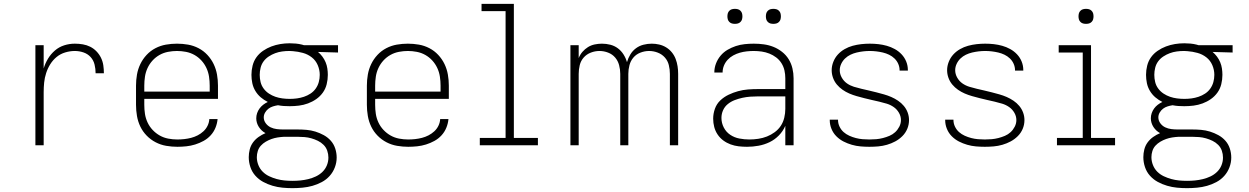

<svg xmlns="http://www.w3.org/2000/svg" viewBox="-20 -755 6490 998"><path d="M164 0V-520H207V-399Q215 -426 229.5 -450Q244 -474 265.5 -492.5Q287 -511 314 -519.5Q341 -528 369 -528Q390 -528 410.5 -524.5Q431 -521 449 -512Q467 -503 481.5 -488Q496 -473 505 -454.5Q514 -436 517 -415.5Q520 -395 520 -374H477Q477 -397 471.5 -419.5Q466 -442 451 -458.5Q436 -475 414 -482.5Q392 -490 369 -490Q344 -490 319 -482.5Q294 -475 274.5 -459Q255 -443 241.5 -421.5Q228 -400 220 -375.5Q212 -351 209.5 -326Q207 -301 207 -276V0Z M902 8Q873 8 844 3Q815 -2 789 -15.5Q763 -29 742.5 -50Q722 -71 709.5 -97Q697 -123 692 -152Q687 -181 687 -210V-310Q687 -339 692 -367.5Q697 -396 709.5 -422Q722 -448 742 -469.5Q762 -491 788 -504.5Q814 -518 842.5 -523Q871 -528 900 -528Q929 -528 957.5 -523Q986 -518 1012 -504.5Q1038 -491 1058 -469.5Q1078 -448 1090.5 -422Q1103 -396 1108 -367.5Q1113 -339 1113 -310V-241H730V-210Q730 -186 733.5 -163Q737 -140 747 -118.5Q757 -97 773.5 -79.5Q790 -62 810.5 -50.5Q831 -39 854.5 -34.5Q878 -30 902 -30Q920 -30 938 -32Q956 -34 973.5 -38.5Q991 -43 1007.5 -51.5Q1024 -60 1037.5 -72.5Q1051 -85 1059 -101.5Q1067 -118 1068 -136H1111Q1109 -113 1100 -91Q1091 -69 1075 -51.5Q1059 -34 1038 -22.5Q1017 -11 994.5 -4Q972 3 948.5 5.5Q925 8 902 8ZM730 -279H1070V-310Q1070 -333 1066.5 -356.5Q1063 -380 1053 -401.5Q1043 -423 1027 -440.5Q1011 -458 990.5 -469.5Q970 -481 946.5 -485.5Q923 -490 900 -490Q877 -490 853.5 -485.5Q830 -481 809.5 -469.5Q789 -458 773 -440.5Q757 -423 747 -401.5Q737 -380 733.5 -356.5Q730 -333 730 -310Z M1500 223Q1500 223 1500 223Q1500 223 1500 223Q1474 223 1448 220.5Q1422 218 1396.5 210.5Q1371 203 1348 190.5Q1325 178 1307.5 158.5Q1290 139 1281.5 113.5Q1273 88 1273 62Q1273 42 1278 22Q1283 2 1295 -14.5Q1307 -31 1324 -43Q1341 -55 1360 -63Q1349 -69 1340.5 -77Q1332 -85 1325.5 -95Q1319 -105 1315.5 -116.5Q1312 -128 1312 -140Q1312 -154 1316.5 -167Q1321 -180 1329 -191Q1337 -202 1348 -210.5Q1359 -219 1372 -225Q1352 -235 1335.5 -249Q1319 -263 1307.5 -282Q1296 -301 1291.5 -322.5Q1287 -344 1287 -366Q1287 -390 1293 -414Q1299 -438 1313 -457.5Q1327 -477 1347.5 -491Q1368 -505 1390.5 -513.5Q1413 -522 1437 -526Q1461 -530 1486 -530Q1502 -530 1518 -528.5Q1534 -527 1550 -523L1560 -520H1737V-482L1633 -485Q1646 -474 1656 -460.5Q1666 -447 1672.5 -431.5Q1679 -416 1681.5 -399Q1684 -382 1684 -366Q1684 -341 1678 -317Q1672 -293 1658 -273.5Q1644 -254 1624 -240Q1604 -226 1581 -217.5Q1558 -209 1534 -206Q1510 -203 1486 -203Q1470 -203 1455 -204Q1440 -205 1425 -208Q1412 -206 1399 -202Q1386 -198 1375.5 -190Q1365 -182 1358 -170Q1351 -158 1351 -145Q1351 -128 1361.5 -114Q1372 -100 1387 -93Q1402 -86 1418.5 -84Q1435 -82 1451 -82Q1451 -82 1451 -82Q1451 -82 1451 -82Q1454 -82 1456.5 -82Q1459 -82 1461 -82Q1464 -82 1467 -82Q1470 -82 1473 -82H1527Q1550 -82 1573.5 -80Q1597 -78 1619.5 -71Q1642 -64 1663 -52.5Q1684 -41 1699.5 -23.5Q1715 -6 1722.5 17Q1730 40 1730 64Q1730 90 1720.5 115Q1711 140 1693.5 159.5Q1676 179 1652.5 191.5Q1629 204 1604 211Q1579 218 1552.5 220.5Q1526 223 1500 223ZM1486 -241Q1505 -241 1523.5 -243.5Q1542 -246 1560 -252Q1578 -258 1594 -268.5Q1610 -279 1621 -294.5Q1632 -310 1637 -328.5Q1642 -347 1642 -366Q1642 -392 1631.5 -416.5Q1621 -441 1600.5 -457Q1580 -473 1554.5 -480Q1529 -487 1503 -489L1486 -490Q1485 -490 1484.5 -490Q1484 -490 1484 -490Q1465 -490 1446.5 -487.5Q1428 -485 1410.5 -478.5Q1393 -472 1377 -461.5Q1361 -451 1350 -436Q1339 -421 1334.5 -402.5Q1330 -384 1330 -366Q1330 -347 1334.5 -328.5Q1339 -310 1350.5 -294.5Q1362 -279 1378 -268.5Q1394 -258 1411.5 -252Q1429 -246 1448 -243.5Q1467 -241 1486 -241ZM1500 185Q1521 185 1541.5 183Q1562 181 1582.5 176Q1603 171 1622 162Q1641 153 1656 138.5Q1671 124 1679 104.5Q1687 85 1687 64Q1687 46 1681 28.5Q1675 11 1662 -2Q1649 -15 1632.5 -23Q1616 -31 1598.5 -36Q1581 -41 1563 -42.5Q1545 -44 1527 -44H1473Q1473 -44 1473 -44Q1473 -44 1473 -44Q1468 -44 1464 -44Q1460 -44 1456 -44Q1439 -43 1423 -40.5Q1407 -38 1391.5 -32.5Q1376 -27 1361.5 -18.5Q1347 -10 1336 2Q1325 14 1320 30Q1315 46 1315 62Q1315 83 1323 103Q1331 123 1345.5 137.5Q1360 152 1379 161Q1398 170 1418 175.5Q1438 181 1458.5 183Q1479 185 1500 185Q1500 185 1500 185Q1500 185 1500 185Z M2102 8Q2073 8 2044 3Q2015 -2 1989 -15.5Q1963 -29 1942.5 -50Q1922 -71 1909.5 -97Q1897 -123 1892 -152Q1887 -181 1887 -210V-310Q1887 -339 1892 -367.5Q1897 -396 1909.5 -422Q1922 -448 1942 -469.5Q1962 -491 1988 -504.5Q2014 -518 2042.5 -523Q2071 -528 2100 -528Q2129 -528 2157.5 -523Q2186 -518 2212 -504.5Q2238 -491 2258 -469.5Q2278 -448 2290.5 -422Q2303 -396 2308 -367.5Q2313 -339 2313 -310V-241H1930V-210Q1930 -186 1933.5 -163Q1937 -140 1947 -118.5Q1957 -97 1973.5 -79.5Q1990 -62 2010.5 -50.5Q2031 -39 2054.5 -34.5Q2078 -30 2102 -30Q2120 -30 2138 -32Q2156 -34 2173.5 -38.5Q2191 -43 2207.5 -51.5Q2224 -60 2237.5 -72.5Q2251 -85 2259 -101.5Q2267 -118 2268 -136H2311Q2309 -113 2300 -91Q2291 -69 2275 -51.5Q2259 -34 2238 -22.5Q2217 -11 2194.5 -4Q2172 3 2148.5 5.5Q2125 8 2102 8ZM1930 -279H2270V-310Q2270 -333 2266.5 -356.5Q2263 -380 2253 -401.5Q2243 -423 2227 -440.5Q2211 -458 2190.5 -469.5Q2170 -481 2146.5 -485.5Q2123 -490 2100 -490Q2077 -490 2053.5 -485.5Q2030 -481 2009.5 -469.5Q1989 -458 1973 -440.5Q1957 -423 1947 -401.5Q1937 -380 1933.5 -356.5Q1930 -333 1930 -310Z M2474 0V-38H2608V-697H2483V-735H2651V-38H2776V0Z M2945 0V-520H2988V-453Q2995 -471 3007.5 -485.5Q3020 -500 3036 -510Q3052 -520 3071 -524Q3090 -528 3109 -528Q3131 -528 3152.5 -522.5Q3174 -517 3191.5 -504Q3209 -491 3221 -472Q3233 -453 3239 -432Q3245 -453 3256.5 -472Q3268 -491 3285.5 -504Q3303 -517 3324.5 -522.5Q3346 -528 3368 -528Q3387 -528 3406.5 -523.5Q3426 -519 3443 -508.5Q3460 -498 3472.5 -482.5Q3485 -467 3492 -448.5Q3499 -430 3502 -410.5Q3505 -391 3505 -371V0H3462V-371Q3462 -394 3456.5 -416.5Q3451 -439 3436 -456Q3421 -473 3399 -481.5Q3377 -490 3354 -490Q3331 -490 3309 -481.5Q3287 -473 3272.5 -456Q3258 -439 3252 -416.5Q3246 -394 3246 -371V0H3204V-371Q3204 -394 3198 -416.5Q3192 -439 3177.5 -456Q3163 -473 3141 -481.5Q3119 -490 3096 -490Q3073 -490 3051 -481.5Q3029 -473 3014 -456Q2999 -439 2993.5 -416.5Q2988 -394 2988 -371V0Z M3863 8Q3841 8 3819.5 5.5Q3798 3 3777.5 -4.5Q3757 -12 3739.5 -25Q3722 -38 3710 -56Q3698 -74 3692.5 -95Q3687 -116 3687 -138Q3687 -164 3696 -189.5Q3705 -215 3724 -233Q3743 -251 3767 -262.5Q3791 -274 3816.5 -281Q3842 -288 3868 -290Q3894 -292 3920 -292H4062V-348Q4062 -369 4057.5 -389Q4053 -409 4042 -426.5Q4031 -444 4014.5 -456.5Q3998 -469 3979 -476.5Q3960 -484 3939.5 -487Q3919 -490 3898 -490Q3880 -490 3861.5 -488Q3843 -486 3825.5 -481Q3808 -476 3791.5 -467Q3775 -458 3762.5 -444.5Q3750 -431 3743 -414Q3736 -397 3736 -378H3693Q3693 -402 3701.5 -424.5Q3710 -447 3725.5 -465.5Q3741 -484 3761.5 -496Q3782 -508 3804.5 -515.5Q3827 -523 3851 -525.5Q3875 -528 3898 -528Q3924 -528 3950 -524.5Q3976 -521 4000 -511.5Q4024 -502 4045 -485.5Q4066 -469 4079.5 -447Q4093 -425 4099 -399.5Q4105 -374 4105 -348V0H4062V-101Q4050 -73 4028.5 -51Q4007 -29 3980 -16Q3953 -3 3923 2.5Q3893 8 3863 8ZM3875 -30Q3898 -30 3921.5 -33.5Q3945 -37 3966.5 -45.5Q3988 -54 4007 -68Q4026 -82 4038.5 -101Q4051 -120 4056.5 -143Q4062 -166 4062 -189V-254H3920Q3900 -254 3879.5 -252.5Q3859 -251 3838.5 -246.5Q3818 -242 3798.5 -234.5Q3779 -227 3763 -214Q3747 -201 3738.5 -182Q3730 -163 3730 -142Q3730 -116 3742 -92.5Q3754 -69 3775.5 -54.5Q3797 -40 3823 -35Q3849 -30 3875 -30ZM4000 -631Q3992 -631 3984.5 -633Q3977 -635 3971 -641Q3965 -647 3963 -654.5Q3961 -662 3961 -670Q3961 -678 3963 -685.5Q3965 -693 3971 -699Q3977 -705 3984.5 -707Q3992 -709 4000 -709Q4008 -709 4015.5 -707Q4023 -705 4029 -699Q4035 -693 4037 -685.5Q4039 -678 4039 -670Q4039 -662 4037 -654.5Q4035 -647 4029 -641Q4023 -635 4015.5 -633Q4008 -631 4000 -631ZM3800 -631Q3792 -631 3784.5 -633Q3777 -635 3771 -641Q3765 -647 3763 -654.5Q3761 -662 3761 -670Q3761 -678 3763 -685.5Q3765 -693 3771 -699Q3777 -705 3784.5 -707Q3792 -709 3800 -709Q3808 -709 3815.5 -707Q3823 -705 3829 -699Q3835 -693 3837 -685.5Q3839 -678 3839 -670Q3839 -662 3837 -654.5Q3835 -647 3829 -641Q3823 -635 3815.5 -633Q3808 -631 3800 -631Z M4499 8Q4476 8 4453 6Q4430 4 4407.5 -2.5Q4385 -9 4364.5 -19.5Q4344 -30 4327.5 -46.5Q4311 -63 4302 -85Q4293 -107 4293 -130Q4293 -130 4293 -131Q4293 -132 4293 -133H4336Q4336 -132 4336 -131.5Q4336 -131 4336 -131Q4336 -113 4344 -96.5Q4352 -80 4365 -68.5Q4378 -57 4394.5 -49.5Q4411 -42 4428.5 -37.5Q4446 -33 4463.5 -31.5Q4481 -30 4499 -30Q4517 -30 4534.5 -31.5Q4552 -33 4569.5 -37.5Q4587 -42 4603.5 -49Q4620 -56 4633 -68Q4646 -80 4654.5 -96.5Q4663 -113 4663 -131Q4663 -151 4652.5 -169Q4642 -187 4625.5 -198.5Q4609 -210 4589.5 -216Q4570 -222 4550.5 -226.5Q4531 -231 4511 -235.5Q4491 -240 4471.5 -245Q4452 -250 4432.5 -255.5Q4413 -261 4394.5 -269Q4376 -277 4359.5 -288.5Q4343 -300 4330 -315.5Q4317 -331 4310 -350.5Q4303 -370 4303 -390Q4303 -412 4311.5 -433.5Q4320 -455 4335 -471.5Q4350 -488 4370 -499.5Q4390 -511 4412 -517Q4434 -523 4456.5 -525.5Q4479 -528 4501 -528Q4524 -528 4546 -525.5Q4568 -523 4589.5 -517Q4611 -511 4631 -500Q4651 -489 4666.5 -472.5Q4682 -456 4690.5 -435Q4699 -414 4699 -391Q4699 -391 4699 -390Q4699 -389 4699 -388H4656Q4656 -389 4656 -389.5Q4656 -390 4656 -390Q4656 -407 4649 -423Q4642 -439 4629.5 -451Q4617 -463 4601.5 -470.5Q4586 -478 4569 -482Q4552 -486 4535 -488Q4518 -490 4501 -490Q4484 -490 4467 -488Q4450 -486 4433 -482Q4416 -478 4400.5 -470.5Q4385 -463 4372.5 -451Q4360 -439 4352.5 -423Q4345 -407 4345 -390Q4345 -370 4355.5 -351.5Q4366 -333 4382.5 -321.5Q4399 -310 4418.5 -304Q4438 -298 4457.5 -293.5Q4477 -289 4496.5 -284.5Q4516 -280 4535.5 -275Q4555 -270 4574.5 -264.5Q4594 -259 4612.5 -251Q4631 -243 4648 -231.5Q4665 -220 4678 -204.5Q4691 -189 4698 -170Q4705 -151 4705 -131Q4705 -107 4696 -85.5Q4687 -64 4670.5 -47.5Q4654 -31 4633.5 -20Q4613 -9 4590.5 -2.5Q4568 4 4545 6Q4522 8 4499 8Z M5099 8Q5076 8 5053 6Q5030 4 5007.5 -2.5Q4985 -9 4964.5 -19.5Q4944 -30 4927.5 -46.5Q4911 -63 4902 -85Q4893 -107 4893 -130Q4893 -130 4893 -131Q4893 -132 4893 -133H4936Q4936 -132 4936 -131.5Q4936 -131 4936 -131Q4936 -113 4944 -96.5Q4952 -80 4965 -68.5Q4978 -57 4994.5 -49.5Q5011 -42 5028.5 -37.5Q5046 -33 5063.5 -31.5Q5081 -30 5099 -30Q5117 -30 5134.5 -31.5Q5152 -33 5169.5 -37.5Q5187 -42 5203.5 -49Q5220 -56 5233 -68Q5246 -80 5254.5 -96.5Q5263 -113 5263 -131Q5263 -151 5252.5 -169Q5242 -187 5225.5 -198.5Q5209 -210 5189.5 -216Q5170 -222 5150.5 -226.5Q5131 -231 5111 -235.5Q5091 -240 5071.5 -245Q5052 -250 5032.5 -255.5Q5013 -261 4994.5 -269Q4976 -277 4959.5 -288.5Q4943 -300 4930 -315.5Q4917 -331 4910 -350.5Q4903 -370 4903 -390Q4903 -412 4911.5 -433.5Q4920 -455 4935 -471.5Q4950 -488 4970 -499.5Q4990 -511 5012 -517Q5034 -523 5056.5 -525.5Q5079 -528 5101 -528Q5124 -528 5146 -525.5Q5168 -523 5189.5 -517Q5211 -511 5231 -500Q5251 -489 5266.5 -472.5Q5282 -456 5290.5 -435Q5299 -414 5299 -391Q5299 -391 5299 -390Q5299 -389 5299 -388H5256Q5256 -389 5256 -389.5Q5256 -390 5256 -390Q5256 -407 5249 -423Q5242 -439 5229.5 -451Q5217 -463 5201.5 -470.5Q5186 -478 5169 -482Q5152 -486 5135 -488Q5118 -490 5101 -490Q5084 -490 5067 -488Q5050 -486 5033 -482Q5016 -478 5000.5 -470.5Q4985 -463 4972.5 -451Q4960 -439 4952.5 -423Q4945 -407 4945 -390Q4945 -370 4955.5 -351.5Q4966 -333 4982.5 -321.5Q4999 -310 5018.5 -304Q5038 -298 5057.5 -293.5Q5077 -289 5096.5 -284.5Q5116 -280 5135.5 -275Q5155 -270 5174.5 -264.5Q5194 -259 5212.5 -251Q5231 -243 5248 -231.5Q5265 -220 5278 -204.5Q5291 -189 5298 -170Q5305 -151 5305 -131Q5305 -107 5296 -85.5Q5287 -64 5270.5 -47.5Q5254 -31 5233.5 -20Q5213 -9 5190.5 -2.5Q5168 4 5145 6Q5122 8 5099 8Z M5474 0V-38H5608V-482H5483V-520H5651V-38H5776V0ZM5625 -631Q5617 -631 5609.5 -633Q5602 -635 5596 -641Q5590 -647 5588 -654.5Q5586 -662 5586 -670Q5586 -678 5588 -685.5Q5590 -693 5596 -699Q5602 -705 5609.5 -707Q5617 -709 5625 -709Q5633 -709 5640.5 -707Q5648 -705 5654 -699Q5660 -693 5662 -685.5Q5664 -678 5664 -670Q5664 -662 5662 -654.5Q5660 -647 5654 -641Q5648 -635 5640.5 -633Q5633 -631 5625 -631Z M6150 223Q6150 223 6150 223Q6150 223 6150 223Q6124 223 6098 220.5Q6072 218 6046.5 210.5Q6021 203 5998 190.5Q5975 178 5957.5 158.5Q5940 139 5931.5 113.5Q5923 88 5923 62Q5923 42 5928 22Q5933 2 5945 -14.5Q5957 -31 5974 -43Q5991 -55 6010 -63Q5999 -69 5990.5 -77Q5982 -85 5975.5 -95Q5969 -105 5965.5 -116.5Q5962 -128 5962 -140Q5962 -154 5966.5 -167Q5971 -180 5979 -191Q5987 -202 5998 -210.5Q6009 -219 6022 -225Q6002 -235 5985.5 -249Q5969 -263 5957.5 -282Q5946 -301 5941.5 -322.5Q5937 -344 5937 -366Q5937 -390 5943 -414Q5949 -438 5963 -457.5Q5977 -477 5997.5 -491Q6018 -505 6040.5 -513.5Q6063 -522 6087 -526Q6111 -530 6136 -530Q6152 -530 6168 -528.5Q6184 -527 6200 -523L6210 -520H6387V-482L6283 -485Q6296 -474 6306 -460.5Q6316 -447 6322.5 -431.5Q6329 -416 6331.5 -399Q6334 -382 6334 -366Q6334 -341 6328 -317Q6322 -293 6308 -273.5Q6294 -254 6274 -240Q6254 -226 6231 -217.5Q6208 -209 6184 -206Q6160 -203 6136 -203Q6120 -203 6105 -204Q6090 -205 6075 -208Q6062 -206 6049 -202Q6036 -198 6025.5 -190Q6015 -182 6008 -170Q6001 -158 6001 -145Q6001 -128 6011.5 -114Q6022 -100 6037 -93Q6052 -86 6068.5 -84Q6085 -82 6101 -82Q6101 -82 6101 -82Q6101 -82 6101 -82Q6104 -82 6106.5 -82Q6109 -82 6111 -82Q6114 -82 6117 -82Q6120 -82 6123 -82H6177Q6200 -82 6223.5 -80Q6247 -78 6269.5 -71Q6292 -64 6313 -52.5Q6334 -41 6349.5 -23.5Q6365 -6 6372.5 17Q6380 40 6380 64Q6380 90 6370.5 115Q6361 140 6343.5 159.5Q6326 179 6302.5 191.5Q6279 204 6254 211Q6229 218 6202.5 220.5Q6176 223 6150 223ZM6136 -241Q6155 -241 6173.5 -243.5Q6192 -246 6210 -252Q6228 -258 6244 -268.5Q6260 -279 6271 -294.5Q6282 -310 6287 -328.5Q6292 -347 6292 -366Q6292 -392 6281.5 -416.5Q6271 -441 6250.5 -457Q6230 -473 6204.5 -480Q6179 -487 6153 -489L6136 -490Q6135 -490 6134.5 -490Q6134 -490 6134 -490Q6115 -490 6096.5 -487.5Q6078 -485 6060.5 -478.5Q6043 -472 6027 -461.5Q6011 -451 6000 -436Q5989 -421 5984.5 -402.5Q5980 -384 5980 -366Q5980 -347 5984.5 -328.5Q5989 -310 6000.5 -294.5Q6012 -279 6028 -268.5Q6044 -258 6061.5 -252Q6079 -246 6098 -243.5Q6117 -241 6136 -241ZM6150 185Q6171 185 6191.5 183Q6212 181 6232.5 176Q6253 171 6272 162Q6291 153 6306 138.5Q6321 124 6329 104.5Q6337 85 6337 64Q6337 46 6331 28.5Q6325 11 6312 -2Q6299 -15 6282.5 -23Q6266 -31 6248.5 -36Q6231 -41 6213 -42.5Q6195 -44 6177 -44H6123Q6123 -44 6123 -44Q6123 -44 6123 -44Q6118 -44 6114 -44Q6110 -44 6106 -44Q6089 -43 6073 -40.5Q6057 -38 6041.5 -32.5Q6026 -27 6011.5 -18.5Q5997 -10 5986 2Q5975 14 5970 30Q5965 46 5965 62Q5965 83 5973 103Q5981 123 5995.5 137.5Q6010 152 6029 161Q6048 170 6068 175.5Q6088 181 6108.5 183Q6129 185 6150 185Q6150 185 6150 185Q6150 185 6150 185Z"/></svg>

Font: Zed Sans Extralight Extended
Style: Regular
Weight: 200
Width: 7
Designer: Belleve Invis
Foundry: Belleve Invis
Version: Version 1.0.0; ttfautohint (v1.8.4)